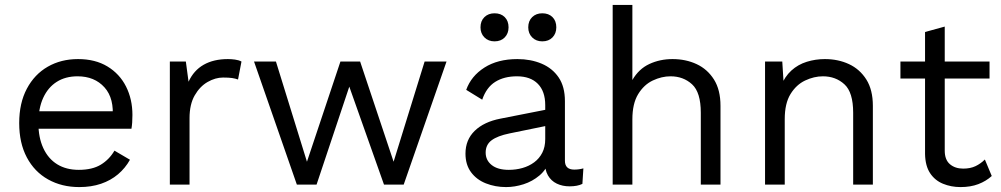

<svg xmlns="http://www.w3.org/2000/svg" viewBox="-20 -750 4066 780"><path d="M302 10Q231 10 175.5 -21Q120 -52 89 -110.5Q58 -169 58 -250Q58 -331 89 -389.5Q120 -448 174 -479Q228 -510 297 -510Q367 -510 416.5 -480Q466 -450 492 -398.5Q518 -347 518 -283Q518 -266 517 -252Q516 -238 514 -227H110V-298H479L437 -267Q445 -350 404.5 -395Q364 -440 295 -440Q246 -440 210.5 -417.5Q175 -395 155.5 -352.5Q136 -310 136 -250Q136 -191 156 -148Q176 -105 212.5 -82.5Q249 -60 300 -60Q355 -60 389.5 -81Q424 -102 445 -138L508 -101Q489 -67 459.5 -42Q430 -17 390.5 -3.5Q351 10 302 10Z M670 0V-500H735L746 -418Q767 -464 807.5 -487Q848 -510 906 -510Q919 -510 934.5 -508Q950 -506 961 -500L947 -427Q936 -431 923 -433Q910 -435 886 -435Q855 -435 823.5 -417Q792 -399 771 -362.5Q750 -326 750 -270V0Z M1705 -500H1794L1620 0H1540L1399 -398L1266 0H1186L1012 -500H1101L1227 -93L1363 -500H1443L1579 -93Z M2195 -323Q2195 -379 2165 -409.5Q2135 -440 2080 -440Q2028 -440 1992 -417.5Q1956 -395 1939 -345L1874 -385Q1894 -441 1948 -475.5Q2002 -510 2082 -510Q2136 -510 2180 -491.5Q2224 -473 2249.5 -435.5Q2275 -398 2275 -339V-97Q2275 -61 2313 -61Q2332 -61 2350 -66L2346 -3Q2326 7 2294 7Q2265 7 2242 -4Q2219 -15 2206 -37.5Q2193 -60 2194 -94L2213 -101Q2201 -62 2172 -37.5Q2143 -13 2107 -1.5Q2071 10 2036 10Q1992 10 1954 -5Q1916 -20 1893.5 -50.5Q1871 -81 1871 -126Q1871 -182 1908.5 -218.5Q1946 -255 2013 -268L2211 -307V-241L2050 -208Q2001 -198 1977 -180Q1953 -162 1953 -130Q1953 -99 1977.5 -79.5Q2002 -60 2047 -60Q2076 -60 2102.5 -67.5Q2129 -75 2150 -90.5Q2171 -106 2183 -129.5Q2195 -153 2195 -185ZM1989 -696Q2015 -696 2030.5 -680.5Q2046 -665 2046 -639Q2046 -614 2030.5 -598Q2015 -582 1989 -582Q1964 -582 1948 -598Q1932 -614 1932 -639Q1932 -665 1948 -680.5Q1964 -696 1989 -696ZM2183 -696Q2209 -696 2224.5 -680.5Q2240 -665 2240 -639Q2240 -614 2224.5 -598Q2209 -582 2183 -582Q2158 -582 2142 -598Q2126 -614 2126 -639Q2126 -665 2142 -680.5Q2158 -696 2183 -696Z M2469 0V-730H2549V-425Q2575 -470 2618 -490Q2661 -510 2712 -510Q2766 -510 2810 -489.5Q2854 -469 2880.5 -427Q2907 -385 2907 -320V0H2827V-292Q2827 -375 2791.5 -407.5Q2756 -440 2704 -440Q2668 -440 2632 -423Q2596 -406 2572.5 -367.5Q2549 -329 2549 -265V0Z M3088 0V-500H3158L3165 -388L3152 -399Q3168 -439 3195 -463.5Q3222 -488 3257.5 -499Q3293 -510 3331 -510Q3385 -510 3429 -489.5Q3473 -469 3499.5 -427Q3526 -385 3526 -320V0H3446V-292Q3446 -375 3410.5 -407.5Q3375 -440 3323 -440Q3287 -440 3251 -423Q3215 -406 3191.5 -368Q3168 -330 3168 -266V0Z M3818 -642V-138Q3818 -101 3839 -83Q3860 -65 3893 -65Q3922 -65 3943 -75Q3964 -85 3981 -102L4009 -35Q3986 -14 3954.5 -2Q3923 10 3882 10Q3844 10 3811 -3.5Q3778 -17 3758.5 -46.5Q3739 -76 3738 -124V-620ZM4000 -500V-431H3638V-500Z"/></svg>

Font: Work Sans
Style: Regular
Weight: 400
Designer: Wei Huang
Foundry: Wei Huang
Version: Version 2.006; ttfautohint (v1.8.1.43-b0c9)